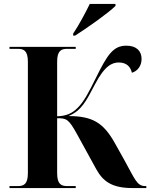

<svg xmlns="http://www.w3.org/2000/svg" viewBox="-20 -951 760 971"><path d="M350 -781V-771H360C423 -811 529 -886 564 -921V-931H434C412 -886 379 -824 350 -781ZM28 0H363V-10H320C291 -10 269 -18 269 -75V-353C317 -353 327 -350 372 -268L467 -95C501 -34 546 0 649 0H720V-10H714C672 -10 662 -46 608 -143L561 -227C503 -331 447 -364 326 -364C392 -391 416 -440 460 -524C510 -620 548 -635 581 -635C623 -635 641 -610 647 -583C677 -592 696 -619 696 -653C696 -694 669 -720 619 -720C553 -720 523 -675 465 -557C429 -484 404 -436 372 -405C345 -378 315 -364 269 -363V-639C269 -696 291 -704 320 -704H363V-714H28V-704H70C99 -704 121 -696 121 -639V-75C121 -18 99 -10 70 -10H28Z"/></svg>

Font: Noto Serif Display
Style: Bold
Weight: 700
Designer: Monotype Design Team
Foundry: Monotype Imaging Inc.
Version: Version 2.009